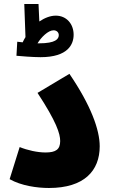

<svg xmlns="http://www.w3.org/2000/svg" viewBox="-20 -932 564 957"><path d="M182 -647C320 -647 347 -712 347 -759C347 -812 312 -854 258 -854C231 -854 203 -843 176 -825L172 -912H101L107 -747C102 -739 97 -730 93 -721C83 -722 74 -723 66 -724L62 -654C82 -652 145 -647 182 -647ZM247 -781C263 -781 273 -770 273 -757C273 -738 258 -716 174 -716C172 -716 170 -716 167 -716C185 -746 220 -781 247 -781ZM28 -39C86 -6 165 5 224 5C400 5 477 -81 477 -203C477 -285 433 -407 326 -564L167 -469C262 -324 280 -265 280 -229C280 -187 258 -172 207 -172C167 -172 117 -183 78 -199Z"/></svg>

Font: Noto Sans Arabic SemCond Blk
Style: Regular
Weight: 900
Width: 4
Designer: Monotype Design Team, Nadine Chahine, Nizar Qandah and Khaled Hosny
Foundry: Monotype Imaging Inc.
Version: Version 2.012